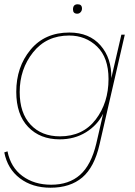

<svg xmlns="http://www.w3.org/2000/svg" viewBox="-27 -662 630 897"><path d="M334 -598Q314 -598 314 -618Q314 -642 336 -642Q356 -642 356 -622Q356 -612 349.5 -605Q343 -598 334 -598ZM540 -500H556L438 13Q414 119 357.5 167Q301 215 209 215Q124 215 66 171Q8 127 -7 50L8 45Q23 120 78 160.5Q133 201 212 201Q295 201 347 155Q399 109 423 8L455 -131Q428 -77 374.5 -44Q321 -11 252 -11Q160 -11 104.5 -69Q49 -127 49 -233Q49 -349 115.5 -429.5Q182 -510 297 -510Q390 -510 442.5 -450Q495 -390 493 -297ZM253 -25Q360 -25 420 -103.5Q480 -182 480 -293Q480 -393 426.5 -444.5Q373 -496 296 -496Q190 -496 127.5 -417.5Q65 -339 65 -232Q65 -134 116 -79.5Q167 -25 253 -25Z"/></svg>

Font: Elaine Sans Thin
Style: Italic
Weight: 250
Italic angle: -13°
Designer: Wei Huang
Foundry: Wei Huang
Version: Version 2.001;December 24, 2019;FontCreator 12.0.0.2547 64-b